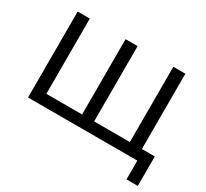

<svg xmlns="http://www.w3.org/2000/svg" viewBox="-165 -950 1452 1354"><g transform="rotate(30 560.5 -273.5)"><path d="M522 -87 499 -61V-700H597V-61L572 -87H913L888 -61V-700H986V0H109V-700H208V-61L183 -87ZM999 153V-26L1024 0H886V-87H1091V153Z"/></g></svg>

Font: MOST Montserrat Medium
Style: Regular
Weight: 500
Designer: Julieta Ulanovsky
Foundry: Julieta Ulanovsky
Version: Version 8.000;March 11, 2024;FontCreator 15.0.0.2926 64-bit